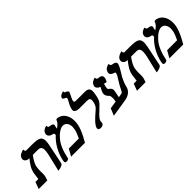

<svg xmlns="http://www.w3.org/2000/svg" viewBox="150 -1752 2774 2774"><g transform="rotate(-45 1537.0 -365.5)"><path d="M389.2 13.2 448.2 -235.8Q452.1 -248 454.1 -262.2Q462.9 -306.6 462.9 -335.9Q462.9 -375 446.3 -392.1Q429.7 -409.2 394 -409.2H289.1Q221.7 -319.3 208 -256.8Q200.2 -212.4 200.2 -165Q200.2 -160.2 200.7 -150.9Q201.2 -141.6 201.2 -137.2V-120.1Q201.2 -79.1 195.8 -61L176.8 0H1L40 -106H99.1L101.6 -122.6Q103.5 -135.7 104 -143.1Q112.8 -210.9 113.8 -213.9Q124.5 -268.1 151.4 -313.2Q178.2 -358.4 220.2 -409.2Q182.1 -409.2 160.2 -426.8Q138.2 -444.3 138.2 -471.2Q138.2 -475.1 140.1 -484.9Q143.6 -502.4 155.5 -516.8Q167.5 -531.2 182.4 -539.3Q197.3 -547.4 211.7 -552.7Q226.1 -558.1 235.4 -560.1L245.1 -562Q246.6 -522 266.1 -522H390.1Q488.8 -522 527.8 -500.7Q566.9 -479.5 566.9 -419.9Q566.9 -388.7 558.1 -344.2L495.1 -37.1Q491.2 -17.1 464.8 -4.9Q438 7.8 413.6 10.7Z M890.6 -530.8 916.5 -535.2Q990.2 -522 1027.8 -465.1Q1065.4 -408.2 1065.4 -327.1Q1065.4 -293 1057.6 -252.9Q1044.4 -187 992.7 -85L945.8 0H662.6L722.7 -106H926.8Q967.3 -187.5 977.5 -242.2Q982.4 -269 982.4 -287.1Q982.4 -338.4 958.5 -370.1Q934.6 -401.9 892.6 -401.9Q861.3 -401.9 817.9 -374.5Q774.4 -347.2 733.9 -299.8Q651.9 -207 612.8 -13.2Q611.8 -8.3 598.1 -1.7Q584.5 4.9 570.8 4.9Q552.7 4.9 545.7 -1.7Q538.6 -8.3 538.6 -22Q538.6 -32.7 541.5 -45.9Q561.5 -144 610.8 -231.2Q660.2 -318.4 732.4 -382.8L725.6 -379.9Q727.5 -385.7 727.5 -394Q727.5 -405.3 720.9 -410.2Q714.4 -415 696.8 -418Q665.5 -425.3 649.2 -442.4Q632.8 -459.5 632.8 -481.9Q632.8 -491.2 633.8 -495.1Q637.7 -513.2 648.2 -527.3Q658.7 -541.5 670.9 -548.8Q683.1 -556.2 695.1 -561Q707 -565.9 714.8 -567.4L722.7 -568.8Q723.6 -557.1 726.8 -549.1Q730 -541 734.9 -537.4Q739.7 -533.7 743.2 -532.2Q746.6 -530.8 751.5 -529.8Q762.7 -528.8 770 -527.6Q777.3 -526.4 786.9 -523.7Q796.4 -521 802.2 -517.3Q808.1 -513.7 812.3 -507.3Q816.4 -501 816.4 -492.2Q816.4 -486.8 815.4 -482.9Q814 -472.7 809.6 -463.9L810.5 -464.8L808.6 -459Q807.1 -455.1 806.6 -452.1Q804.7 -438.5 804.7 -431.2Q873 -472.7 890.6 -530.8Z M1252 -556.2Q1251 -552.2 1251 -544.9Q1251 -531.2 1260.5 -526.6Q1270 -522 1288.1 -522H1456.1Q1510.3 -522 1531.7 -504.2Q1553.2 -486.3 1553.2 -446.8Q1553.2 -421.9 1541 -360.8Q1532.2 -317.4 1521.2 -293.9Q1510.3 -270.5 1491.2 -249.3Q1472.2 -228 1421.4 -181.2Q1389.6 -151.9 1375.5 -137.7Q1360.4 -122.6 1345.7 -102.1Q1331.1 -81.5 1327.1 -64Q1325.2 -46.4 1325.2 -43.9Q1325.2 -40.5 1324.7 -35.2Q1324.2 -29.8 1324.2 -28.8Q1314.9 11.2 1262.2 11.2Q1215.3 11.2 1215.3 -21Q1215.3 -25.4 1217.3 -33.2Q1220.2 -48.3 1233.9 -69.1Q1247.6 -89.8 1261 -105.5Q1274.4 -121.1 1300.3 -145.5L1335 -177.7L1367.2 -205.1Q1397.5 -231 1409.9 -244.4Q1422.4 -257.8 1432.4 -278.3Q1442.4 -298.8 1449.2 -332Q1453.1 -356.4 1453.1 -365.2Q1453.1 -386.7 1439.9 -397.5Q1426.8 -408.2 1394 -408.2H1243.2Q1199.7 -408.2 1175.5 -421.9Q1151.4 -435.5 1151.4 -462.9Q1151.4 -468.3 1153.3 -478Q1163.1 -527.3 1203.1 -595.2Q1216.3 -614.7 1219.2 -629.9Q1220.2 -632.8 1220.2 -638.2Q1220.2 -650.4 1207 -654.8Q1166 -670.9 1166 -689.9Q1166 -690.4 1166.5 -691.7Q1167 -692.9 1167 -693.8Q1174.8 -733.9 1248 -750Q1248 -722.7 1258.3 -719.2Q1277.3 -714.4 1291.3 -704.1Q1305.2 -693.8 1305.2 -680.2V-674.8Q1304.2 -672.4 1288.1 -638.7Q1272.9 -606.9 1268.1 -597.2Q1255.9 -573.7 1252 -556.2Z M1811.5 -127.9Q1828.1 -129.9 1836.9 -139.6Q1845.7 -149.9 1858.9 -178.2Q1887.7 -239.7 1932.6 -308.1Q1966.3 -357.9 1972.7 -381.8Q1974.6 -397.5 1974.6 -400.9Q1974.6 -411.1 1970.7 -411.1Q1897 -429.7 1897 -472.2Q1897 -479 1897.9 -482.9Q1902.3 -503.9 1913.6 -520Q1924.8 -536.1 1938 -544.2Q1951.2 -552.2 1963.6 -557.1Q1976.1 -562 1984.4 -563L1992.7 -564Q1993.7 -542 2001.2 -533.2Q2008.8 -524.4 2030.8 -521Q2091.8 -512.2 2091.8 -475.1Q2091.8 -473.6 2091.3 -470Q2090.8 -466.3 2090.8 -464.8Q2087.9 -451.7 2077.6 -430.4Q2067.4 -409.2 2058.6 -394.5L2030.8 -348.1Q2004.9 -304.7 1995.1 -288.1Q1981.4 -262.7 1965.8 -225.6Q1951.2 -189.9 1943.8 -155.8Q1918 -36.6 1762.7 -20L1638.2 0Q1551.8 13.2 1517.6 19L1561.5 -88.9L1680.7 -107.9Q1688 -143.6 1688 -170.9Q1688 -211.9 1676.8 -227.1Q1655.8 -248 1644.8 -266.4Q1633.8 -284.7 1633.8 -306.2Q1633.8 -310.5 1635.7 -324.2Q1639.6 -347.7 1675.8 -413.1Q1648.9 -421.9 1632.8 -438.7Q1616.7 -455.6 1616.7 -476.1Q1616.7 -481.9 1617.7 -485.8Q1622.1 -505.4 1633.3 -520.8Q1644.5 -536.1 1657.5 -543.9Q1670.4 -551.8 1682.9 -556.9Q1695.3 -562 1703.6 -563.5L1711.9 -564.9Q1711.9 -528.8 1737.8 -524.9Q1750.5 -523.9 1757.8 -523.2Q1765.1 -522.5 1777.3 -519.3Q1789.6 -516.1 1796.4 -510.7Q1803.2 -505.4 1808.6 -495.4Q1814 -485.4 1814 -471.2Q1814 -463.9 1810.5 -450.2Q1809.1 -436 1788.6 -398.9Q1753.4 -406.2 1742.7 -408.2Q1735.8 -386.2 1731 -363.8Q1726.6 -345.7 1726.6 -333Q1726.6 -318.4 1732.9 -312Q1751.5 -297.9 1758.8 -291.7Q1766.1 -285.6 1773.4 -272.7Q1780.8 -259.8 1780.8 -244.1Q1780.8 -233.4 1777.8 -220.2L1757.8 -119.1Q1762.2 -120.1 1781.2 -123Q1800.3 -126 1811.5 -127.9Z M2397.5 13.2 2456.5 -235.8Q2460.4 -248 2462.4 -262.2Q2471.2 -306.6 2471.2 -335.9Q2471.2 -375 2454.6 -392.1Q2438 -409.2 2402.3 -409.2H2297.4Q2230 -319.3 2216.3 -256.8Q2208.5 -212.4 2208.5 -165Q2208.5 -160.2 2209 -150.9Q2209.5 -141.6 2209.5 -137.2V-120.1Q2209.5 -79.1 2204.1 -61L2185.1 0H2009.3L2048.3 -106H2107.4L2109.9 -122.6Q2111.8 -135.7 2112.3 -143.1Q2121.1 -210.9 2122.1 -213.9Q2132.8 -268.1 2159.7 -313.2Q2186.5 -358.4 2228.5 -409.2Q2190.4 -409.2 2168.5 -426.8Q2146.5 -444.3 2146.5 -471.2Q2146.5 -475.1 2148.4 -484.9Q2151.9 -502.4 2163.8 -516.8Q2175.8 -531.2 2190.7 -539.3Q2205.6 -547.4 2220 -552.7Q2234.4 -558.1 2243.7 -560.1L2253.4 -562Q2254.9 -522 2274.4 -522H2398.4Q2497.1 -522 2536.1 -500.7Q2575.2 -479.5 2575.2 -419.9Q2575.2 -388.7 2566.4 -344.2L2503.4 -37.1Q2499.5 -17.1 2473.1 -4.9Q2446.3 7.8 2421.9 10.7Z M2898.9 -530.8 2924.8 -535.2Q2998.5 -522 3036.1 -465.1Q3073.7 -408.2 3073.7 -327.1Q3073.7 -293 3065.9 -252.9Q3052.7 -187 3001 -85L2954.1 0H2670.9L2731 -106H2935.1Q2975.6 -187.5 2985.8 -242.2Q2990.7 -269 2990.7 -287.1Q2990.7 -338.4 2966.8 -370.1Q2942.9 -401.9 2900.9 -401.9Q2869.6 -401.9 2826.2 -374.5Q2782.7 -347.2 2742.2 -299.8Q2660.2 -207 2621.1 -13.2Q2620.1 -8.3 2606.4 -1.7Q2592.8 4.9 2579.1 4.9Q2561 4.9 2554 -1.7Q2546.9 -8.3 2546.9 -22Q2546.9 -32.7 2549.8 -45.9Q2569.8 -144 2619.1 -231.2Q2668.5 -318.4 2740.7 -382.8L2733.9 -379.9Q2735.8 -385.7 2735.8 -394Q2735.8 -405.3 2729.2 -410.2Q2722.7 -415 2705.1 -418Q2673.8 -425.3 2657.5 -442.4Q2641.1 -459.5 2641.1 -481.9Q2641.1 -491.2 2642.1 -495.1Q2646 -513.2 2656.5 -527.3Q2667 -541.5 2679.2 -548.8Q2691.4 -556.2 2703.4 -561Q2715.3 -565.9 2723.1 -567.4L2731 -568.8Q2731.9 -557.1 2735.1 -549.1Q2738.3 -541 2743.2 -537.4Q2748 -533.7 2751.5 -532.2Q2754.9 -530.8 2759.8 -529.8Q2771 -528.8 2778.3 -527.6Q2785.6 -526.4 2795.2 -523.7Q2804.7 -521 2810.5 -517.3Q2816.4 -513.7 2820.6 -507.3Q2824.7 -501 2824.7 -492.2Q2824.7 -486.8 2823.7 -482.9Q2822.3 -472.7 2817.9 -463.9L2818.8 -464.8L2816.9 -459Q2815.4 -455.1 2814.9 -452.1Q2813 -438.5 2813 -431.2Q2881.3 -472.7 2898.9 -530.8Z"/></g></svg>

Font: Linux Libertine G
Style: Semibold Italic
Weight: 600
Italic angle: -11.5°
Designer: Philipp H. Poll
Foundry: Philipp H. Poll
Version: Version 5.1.1